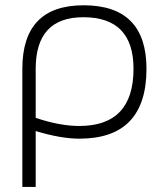

<svg xmlns="http://www.w3.org/2000/svg" viewBox="-20 -533 632 738"><path d="M117.2 -80.1Q209.5 -48.8 284.7 -48.8Q493.2 -48.8 493.2 -268.6Q493.2 -466.8 300.3 -466.8Q117.2 -466.8 117.2 -268.6ZM301.3 -512.7Q543 -512.7 543 -268.6Q543 0 285.2 0Q213.9 0 117.2 -29.3V185.5H65.9V-268.6Q65.9 -512.7 301.3 -512.7Z"/></svg>

Font: Sansation Light
Style: Light
Weight: 300
Designer: Bernd Montag
Version: Version 1.301